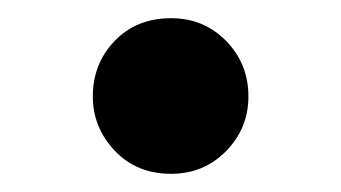

<svg xmlns="http://www.w3.org/2000/svg" viewBox="-20 -181 375 211"><path d="M168 10Q130 10 106 -15.5Q82 -41 82 -75Q82 -111 106 -136Q130 -161 168 -161Q204 -161 228.5 -136Q253 -111 253 -75Q253 -40 228.5 -15Q204 10 168 10Z"/></svg>

Font: Be Vietnam Pro
Style: Bold
Weight: 700
Designer: Lam Bao, Tony Le, Vietanh Nguyen
Foundry: Yellow Type Foundry
Version: Version 1.002; ttfautohint (v1.8.3)